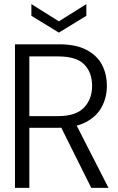

<svg xmlns="http://www.w3.org/2000/svg" viewBox="-20 -916 573 936"><path d="M53 0V-700H269Q350 -700 401.5 -673Q453 -646 477 -600.5Q501 -555 501 -497Q501 -441 476 -394.5Q451 -348 398.5 -320.5Q346 -293 264 -293H123V0ZM425 0 268 -315H348L509 0ZM123 -350H264Q350 -350 389.5 -391.5Q429 -433 429 -497Q429 -563 390.5 -602Q352 -641 263 -641H123ZM267 -757 133 -839V-896L267 -812L401 -896V-839Z"/></svg>

Font: DM Sans 36pt Light
Style: Regular
Weight: 300
Designer: Colophon Foundry, Jonny Pinhorn
Foundry: Colophon Foundry
Version: Version 4.004;gftools[0.9.30]